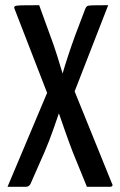

<svg xmlns="http://www.w3.org/2000/svg" viewBox="-20 -720 464 740"><path d="M9 0 170 -382 214 -411Q214 -411 221.5 -437.5Q229 -464 242.5 -505Q256 -546 271 -587L309 -687Q312 -693 315.5 -696Q319 -699 337 -699.5Q355 -700 397 -700L251 -325L218 -315Q218 -315 208.5 -287.5Q199 -260 184.5 -218.5Q170 -177 152 -135L97 -10Q91 0 79 0ZM315 0 260 -135Q244 -177 229.5 -218.5Q215 -260 205.5 -287.5Q196 -315 196 -315L169 -343L36 -686Q33 -693 37.5 -696Q42 -699 63 -699.5Q84 -700 131 -700L172 -587Q188 -545 200.5 -504.5Q213 -464 221 -437.5Q229 -411 229 -411L257 -394L411 -14Q415 -8 413 -4Q411 0 403 0Z"/></svg>

Font: Yanone Kaffeesatz
Style: Regular
Weight: 400
Designer: Yanone (Cyrillic: Daniel Pouzeot, Huerta Tipografica, and Cyreal)
Foundry: Yanone
Version: Version 2.003